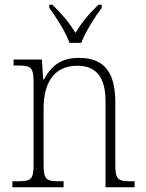

<svg xmlns="http://www.w3.org/2000/svg" viewBox="-20 -786 611 806"><path d="M272 -606H321C338 -651 378 -715 407 -753V-766H393C350 -724 324 -693 297 -648C269 -693 243 -724 200 -766H187V-753C215 -715 256 -651 272 -606ZM32 0H247V-25H236C173 -25 163 -30 163 -98V-331C163 -432 202 -510 305 -510C392 -510 423 -450 423 -361V0H545V-25H536C474 -25 464 -30 464 -99V-357C464 -484 416 -543 312 -543C244 -543 200 -518 165 -453H161L156 -536H37V-511H53C109 -511 121 -506 121 -438V-99C121 -30 111 -25 48 -25H32Z"/></svg>

Font: Noto Serif Myanmar SemiCondensed ExtraLight
Style: Regular
Weight: 200
Width: 4
Designer: Ben Mitchell and the Monotype Design Team
Foundry: Monotype Imaging Inc.
Version: Version 2.106